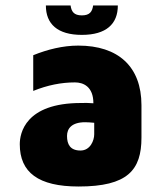

<svg xmlns="http://www.w3.org/2000/svg" viewBox="-20 -672 591 699"><path d="M265 -506C209 -506 153 -492 101 -471V-341C153 -362 203 -372 253 -372C283 -372 320 -357 320 -296C292 -298 299 -297 275 -297C71 -297 52 -186 52 -147C52 -44 120 7 266 7C445 7 495 -53 495 -171V-289C495 -430 410 -506 265 -506ZM323 -183C323 -161 309 -124 273 -124C236 -124 224 -146 224 -177C224 -204 241 -227 290 -227C301 -227 311 -226 323 -225ZM319 -652C316 -630 307 -616 278 -616C249 -616 240 -630 237 -652H147C147 -585 189 -545 278 -545C367 -545 409 -585 409 -652Z"/></svg>

Font: Maven Pro
Style: Black
Weight: 900
Designer: Joe Prince
Foundry: Joe Prince
Version: Version 1.003